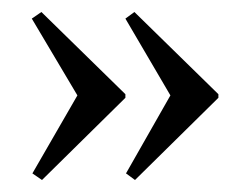

<svg xmlns="http://www.w3.org/2000/svg" viewBox="-20 -363 408 320"><path d="M33 -332 49 -343 189 -206V-200L50 -63L34 -74L109 -204ZM189 -332 204 -343 344 -206V-200L205 -63L190 -74L264 -204Z"/></svg>

Font: Ibarra Real Nova
Style: Regular
Weight: 400
Designer: Jose Maria Ribagorda & Octavio Pardo
Foundry: Jose Maria Ribagorda
Version: Version 1.014